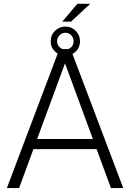

<svg xmlns="http://www.w3.org/2000/svg" viewBox="-20 -962 665 982"><path d="M547.4 0 474.1 -199.2H150.9L77.6 0H15.1L283.7 -710.9H341.3L610.4 0ZM169.9 -251H455.1L312.5 -638.2ZM298.3 -851.1 375.5 -942.4H441.4L342.8 -851.1ZM239.3 -750.5Q239.3 -782.7 261.5 -804.4Q283.7 -826.2 314.9 -826.2Q345.2 -826.2 367.2 -804.4Q389.2 -782.7 389.2 -750.5Q389.2 -719.2 367.2 -698.2Q345.2 -677.2 314.9 -677.2Q283.7 -677.2 261.5 -698.2Q239.3 -719.2 239.3 -750.5ZM272 -750.5Q272 -732.9 284.7 -720.7Q297.4 -708.5 314.9 -708.5Q332 -708.5 344.2 -720.5Q356.4 -732.4 356.4 -750.5Q356.4 -769.5 344.2 -782Q332 -794.4 314.9 -794.4Q297.4 -794.4 284.7 -782Q272 -769.5 272 -750.5Z"/></svg>

Font: Vazirmatn RD UI FD ExtraLight
Style: Regular
Weight: 200
Designer: Saber Rastikerdar
Foundry: Saber Rastikerdar
Version: Version 33.003